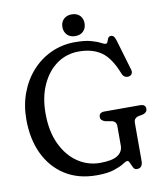

<svg xmlns="http://www.w3.org/2000/svg" viewBox="-94 -933 865 1024"><g transform="rotate(-10 338.5 -421.5)"><path d="M596 -24Q596 14.5 564 14.5Q551.5 14.5 544.8 1.5Q538 -11.5 533 -24.2Q528 -37 521 -37Q513 -37 495.2 -25.2Q477.5 -13.5 442.5 -1.8Q407.5 10 348 10Q248.5 10 177 -35.5Q105.5 -81 67.2 -161.5Q29 -242 29 -347.5Q29 -425.5 53.8 -491.5Q78.5 -557.5 123 -606.5Q167.5 -655.5 227 -682.5Q286.5 -709.5 355.5 -709.5Q410 -709.5 442.2 -700.2Q474.5 -691 491.2 -681.8Q508 -672.5 517 -672.5Q524 -672.5 527 -681.5Q530 -690.5 534.5 -699.8Q539 -709 550.5 -709Q559.5 -709 565.5 -702.5Q571.5 -696 577 -678L626 -512Q629.5 -500 624.2 -490.8Q619 -481.5 607.5 -479.5Q582 -475.5 571.5 -500.5Q537 -590 488.5 -623.5Q440 -657 367 -657Q300.5 -657 248.2 -620Q196 -583 165.8 -516.5Q135.5 -450 135.5 -361.5Q135.5 -265.5 168.2 -196Q201 -126.5 255.8 -89.2Q310.5 -52 377 -52Q442.5 -52 471.8 -71Q501 -90 501 -124V-229Q501 -254 477.5 -260L443 -266Q431 -269.5 424 -276Q417 -282.5 417 -293Q417 -318 447 -318H639.5Q669.5 -318 669.5 -293Q669.5 -275 647 -267L620 -262Q609 -259 602.5 -251.5Q596 -244 596 -229ZM364 -741Q336.5 -741 320.2 -757.5Q304 -774 304 -800Q304 -826 320.2 -842.2Q336.5 -858.5 364 -858.5Q392 -858.5 408 -842.2Q424 -826 424 -800Q424 -774 408 -757.5Q392 -741 364 -741Z"/></g></svg>

Font: Fraunces 144pt SuperSoft
Style: Regular
Weight: 400
Version: Version 1.000;[b76b70a41]